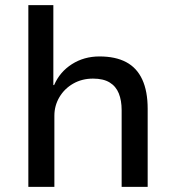

<svg xmlns="http://www.w3.org/2000/svg" viewBox="-20 -725 682 745"><path d="M90 0V-705H187V-395H190Q212 -446 259 -476Q306 -506 366 -506Q428 -506 469.5 -484Q511 -462 532 -416.5Q553 -371 553 -303V0H452V-298Q452 -335 441 -362.5Q430 -390 405.5 -405Q381 -420 341 -420Q298 -420 264 -400.5Q230 -381 210.5 -348Q191 -315 191 -276V0Z"/></svg>

Font: Nunito Sans 12pt ExtraLight 7pt Medium
Style: Regular
Weight: 500
Version: Version 3.101;gftools[0.9.27]